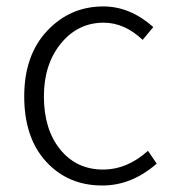

<svg xmlns="http://www.w3.org/2000/svg" viewBox="-20 -567 538 600"><path d="M299.8 12.7Q192.4 12.7 124 -62Q55.7 -136.7 55.7 -265.6Q55.7 -394.5 127.4 -470.7Q199.2 -546.9 302.7 -546.9Q386.7 -546.9 459 -482.4L425.8 -442.4Q369.1 -496.1 303.7 -496.1Q223.6 -496.1 170.4 -431.2Q117.2 -366.2 117.2 -265.6Q117.2 -163.1 168 -100.1Q218.8 -37.1 302.7 -37.1Q377 -37.1 442.4 -95.7L469.7 -55.7Q391.6 12.7 299.8 12.7Z"/></svg>

Font: Bpmf Zihi Sans Light
Style: Light
Weight: 300
Foundry: But Ko
Version: Version 1.320